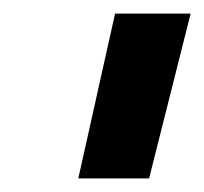

<svg xmlns="http://www.w3.org/2000/svg" viewBox="-20 -712 300 282"><path d="M149 -692H260L199 -450H95Z"/></svg>

Font: Panefresco 800wt
Style: Italic
Weight: 800
Foundry: Campivisivi & Chank Co
Version: Version 1.001